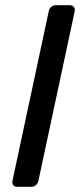

<svg xmlns="http://www.w3.org/2000/svg" viewBox="-20 -720 314 740"><path d="M28 -23 168 -677Q170 -687 177.5 -693.5Q185 -700 195 -700H249Q259 -700 264.5 -693.5Q270 -687 268 -677L128 -23Q126 -13 118.5 -6.5Q111 0 101 0H47Q36 0 31 -6.5Q26 -13 28 -23Z"/></svg>

Font: SVN-Rubik
Style: Italic
Weight: 400
Italic angle: -12°
Designer: Hubert and Fischer
Foundry: Hubert & Fischer
Version: Version 2.101; ttfautohint (v1.8.3)